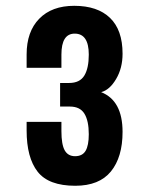

<svg xmlns="http://www.w3.org/2000/svg" viewBox="-20 -917 474 644"><path d="M232.4 -293.9Q143.1 -293.9 106.2 -341.1Q69.3 -388.2 69.3 -479.5V-508.3H186V-477.1Q186 -432.6 197 -412.8Q208 -393.1 231.9 -393.1Q256.3 -393.1 267.1 -411.1Q277.8 -429.2 277.8 -466.8Q277.8 -511.7 263.2 -535.6Q248.5 -559.6 214.4 -559.6H181.6V-638.7H211.9Q247.6 -638.7 262.7 -663.3Q277.8 -688 277.8 -733.9Q277.8 -804.2 230.5 -804.2Q186 -804.2 186 -733.9V-689.5H69.3V-734.4Q69.3 -811 111.6 -854.2Q153.8 -897.5 229 -897.5Q307.1 -897.5 349.1 -856.9Q391.1 -816.4 391.1 -736.8Q391.1 -688.5 369.4 -651.9Q347.7 -615.2 319.3 -607.9Q391.1 -579.6 391.1 -474.6Q391.1 -390.1 352.1 -342Q313 -293.9 232.4 -293.9Z"/></svg>

Font: Oswald
Style: DemiBold
Weight: 600
Designer: Vernon Adams
Foundry: Vernon Adams
Version: 3.0; ttfautohint (v0.95) -l 8 -r 50 -G 200 -x 0 -w "G" -W -c